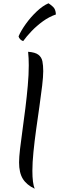

<svg xmlns="http://www.w3.org/2000/svg" viewBox="-20 -1117 374 1168"><path d="M243 -684Q243 -652 236.5 -596Q230 -540 220 -471Q210 -402 200 -330Q190 -258 183.5 -192.5Q177 -127 177 -78Q177 -2 191 31Q142 8 119 -29Q96 -66 96 -129Q96 -160 102 -211.5Q108 -263 117 -327Q126 -391 134.5 -460Q143 -529 149 -596Q155 -663 155 -720Q155 -742 154 -762.5Q153 -783 151 -802Q194 -799 213.5 -784Q233 -769 238 -744Q243 -719 243 -684ZM93 -896Q108 -931 137.5 -972Q167 -1013 203.5 -1047.5Q240 -1082 275 -1097Q285 -1091 302 -1076Q319 -1061 320 -1029Q279 -1015 241 -987.5Q203 -960 172 -927.5Q141 -895 121 -867Q111 -870 103 -878Q95 -886 93 -896Z"/></svg>

Font: Merienda Light
Style: Regular
Weight: 300
Designer: Eduardo Rodriguez Tunni
Foundry: Eduardo Rodriguez Tunni
Version: Version 2.001; ttfautohint (v1.8.4.7-5d5b)